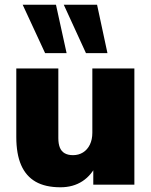

<svg xmlns="http://www.w3.org/2000/svg" viewBox="-20 -782 641 813"><path d="M236 11Q172 11 131 -12.5Q90 -36 69.5 -83Q49 -130 49 -202V-492H227V-197Q227 -173 233.5 -157Q240 -141 254 -133Q268 -125 289 -125Q313 -125 331.5 -136.5Q350 -148 360.5 -169.5Q371 -191 371 -220V-492H549V0H375V-90H391Q369 -41 329.5 -15Q290 11 236 11ZM344 -557 250 -762H391L435 -557ZM171 -557 76 -762H217L262 -557Z"/></svg>

Font: Nunito Sans 12pt Black
Style: Regular
Weight: 900
Designer: Vernon Adams
Foundry: Vernon Adams
Version: Version 3.101;gftools[0.9.27]